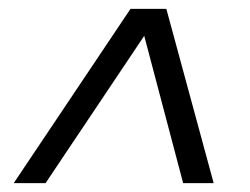

<svg xmlns="http://www.w3.org/2000/svg" viewBox="-20 -546 565 434"><path d="M463 -132H394L306 -465L83 -132H11L275 -526H356Z"/></svg>

Font: Gontserrat
Style: Italic
Weight: 400
Italic angle: -11.3°
Designer: Julieta Ulanovsky
Foundry: Julieta Ulanovsky
Version: Version 6.001